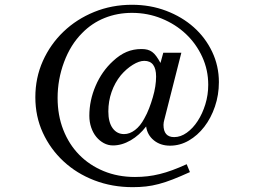

<svg xmlns="http://www.w3.org/2000/svg" viewBox="-20 -773 1066 809"><path d="M780.3 -47.9Q739.3 -29.3 708 -17.1Q676.8 -4.9 648.9 2.4Q621.1 9.8 594.7 12.7Q568.4 15.6 539.1 15.6Q452.1 15.6 377.4 -13.2Q302.7 -42 247.6 -93.3Q192.4 -144.5 160.6 -213.4Q128.9 -282.2 128.9 -363.3Q128.9 -445.3 160.6 -516.1Q192.4 -586.9 247.6 -639.6Q302.7 -692.4 377 -722.7Q451.2 -752.9 536.1 -752.9Q613.3 -752.9 680.2 -727.5Q747.1 -702.1 796.4 -658.2Q845.7 -614.3 874 -554.7Q902.3 -495.1 902.3 -426.8Q902.3 -373 885.7 -324.2Q869.1 -275.4 840.8 -238.8Q812.5 -202.1 775.4 -180.7Q738.3 -159.2 696.3 -159.2Q656.2 -159.2 628.4 -181.6Q600.6 -204.1 595.7 -240.2Q567.4 -203.1 530.3 -181.6Q493.2 -160.2 456.1 -160.2Q435.5 -160.2 417.5 -169.9Q399.4 -179.7 385.7 -196.3Q372.1 -212.9 364.3 -235.8Q356.4 -258.8 356.4 -285.2Q356.4 -349.6 382.8 -411.1Q409.2 -472.7 456.1 -515.6Q484.4 -542 513.2 -554.2Q542 -566.4 576.2 -566.4Q590.8 -566.4 601.6 -563.5Q612.3 -560.5 621.1 -554.2Q629.9 -547.9 638.2 -536.6Q646.5 -525.4 656.2 -507.8L668 -550.8H744.1L671.9 -266.6Q670.9 -262.7 669.9 -257.8Q668.9 -252.9 668.9 -247.1Q668.9 -195.3 713.9 -195.3Q741.2 -195.3 767.1 -213.9Q793 -232.4 813 -263.2Q833 -293.9 845.2 -333.5Q857.4 -373 857.4 -416Q857.4 -478.5 832 -533.7Q806.6 -588.9 763.2 -629.9Q719.7 -670.9 661.1 -694.8Q602.5 -718.8 536.1 -718.8Q474.6 -718.8 420.9 -697.3Q367.2 -675.8 326.2 -633.8Q277.3 -585 250 -511.7Q222.7 -438.5 222.7 -360.4Q222.7 -287.1 246.6 -226.1Q270.5 -165 313.5 -121.1Q356.4 -77.1 416.5 -52.2Q476.6 -27.3 548.8 -27.3Q576.2 -27.3 601.6 -30.3Q627 -33.2 652.8 -39.6Q678.7 -45.9 706.5 -56.2Q734.4 -66.4 766.6 -81.1ZM587.9 -516.6Q566.4 -516.6 539.6 -500Q512.7 -483.4 489.3 -456.1Q463.9 -424.8 450.2 -385.7Q436.5 -346.7 436.5 -303.7Q436.5 -257.8 454.6 -232.9Q472.7 -208 502.9 -208Q526.4 -208 548.8 -225.1Q571.3 -242.2 587.9 -273.4Q599.6 -293.9 608.4 -316.9Q617.2 -339.8 624 -363.3Q630.9 -386.7 634.3 -408.7Q637.7 -430.7 637.7 -450.2Q637.7 -516.6 587.9 -516.6Z"/></svg>

Font: BabelStone Tibetan
Style: Regular
Weight: 400
Designer: Christopher J. Fynn
Foundry: BabelStone
Version: Version 10.011 October 1, 2023